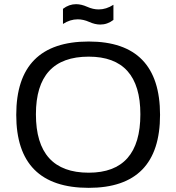

<svg xmlns="http://www.w3.org/2000/svg" viewBox="-20 -904 853 929"><path d="M409.2 -68.4Q659.2 -68.4 659.2 -351.1Q659.2 -629.9 409.2 -629.9Q153.8 -629.9 153.8 -351.1Q153.8 -68.4 409.2 -68.4ZM58.6 -348.1Q58.6 -703.1 409.2 -703.1Q754.4 -703.1 754.4 -348.1Q754.4 4.9 409.2 4.9Q58.6 4.9 58.6 -348.1ZM284.7 -861.3Q314 -883.8 348.1 -883.8Q373.5 -883.8 401.9 -871.1Q430.2 -858.4 457.5 -858.4Q494.1 -858.4 528.8 -880.9V-807.6Q499.5 -785.2 465.3 -785.2Q439.9 -785.2 411.6 -797.9Q383.3 -810.5 356 -810.5Q319.3 -810.5 284.7 -788.1Z"/></svg>

Font: Voltera
Style: Regular
Weight: 400
Designer: Bernd Montag
Version: Version 1.301